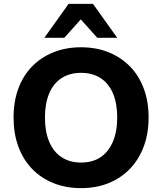

<svg xmlns="http://www.w3.org/2000/svg" viewBox="-20 -960 836 991"><path d="M398 11Q320 11 255.5 -15Q191 -41 145 -89Q99 -137 74.5 -204Q50 -271 50 -353Q50 -436 74.5 -502.5Q99 -569 145 -616.5Q191 -664 255.5 -690Q320 -716 398 -716Q477 -716 541 -690Q605 -664 651 -617Q697 -570 722 -503Q747 -436 747 -354Q747 -271 722 -204Q697 -137 651 -89Q605 -41 541 -15Q477 11 398 11ZM398 -121Q458 -121 499 -148.5Q540 -176 562.5 -228.5Q585 -281 585 -353Q585 -426 563 -478Q541 -530 499 -557Q457 -584 398 -584Q340 -584 298 -557Q256 -530 234 -478Q212 -426 212 -353Q212 -281 234 -228.5Q256 -176 298 -148.5Q340 -121 398 -121ZM209 -765 334 -940H460L585 -765H482L397 -860L312 -765Z"/></svg>

Font: Nunito Sans 12pt ExtraLight ExtraBold
Style: Regular
Weight: 800
Version: Version 3.101;gftools[0.9.27]